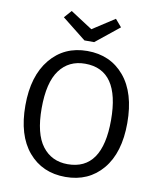

<svg xmlns="http://www.w3.org/2000/svg" viewBox="-97 -980 887 1069"><g transform="rotate(10 346.0 -446.0)"><path d="M471 -904 507 -862 374 -755H319L184 -862L221 -904L346 -823ZM346 -700Q477 -700 555.5 -606.5Q634 -513 634 -343Q634 -175 555.5 -81.5Q477 12 346 12Q215 12 136.5 -80.5Q58 -173 58 -342Q58 -509 137 -604.5Q216 -700 346 -700ZM346 -628Q254 -628 202 -558Q150 -488 150 -342Q150 -198 202.5 -129Q255 -60 346 -60Q542 -60 542 -343Q542 -628 346 -628Z"/></g></svg>

Font: FiraGO Book
Style: Regular
Weight: 350
Designer: bBox Type
Foundry: bBox Type GmbH
Version: Version 1.001;PS 001.001;hotconv 1.0.88;makeotf.lib2.5.64775